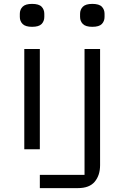

<svg xmlns="http://www.w3.org/2000/svg" viewBox="-20 -768 640 988"><path d="M105 -516H185V0H105ZM185 132H415V-516H495V82Q495 134 467.5 167Q440 200 381 200H185ZM145 -630Q111 -630 96.5 -644.5Q82 -659 82 -681V-697Q82 -719 96.5 -733.5Q111 -748 145 -748Q180 -748 194 -733.5Q208 -719 208 -697V-681Q208 -659 194 -644.5Q180 -630 145 -630ZM455 -630Q421 -630 406.5 -644.5Q392 -659 392 -681V-697Q392 -719 406.5 -733.5Q421 -748 455 -748Q490 -748 504 -733.5Q518 -719 518 -697V-681Q518 -659 504 -644.5Q490 -630 455 -630Z"/></svg>

Font: Lilex
Style: Regular
Weight: 400
Monospace: yes
Designer: Mike Abbink, Paul van der Laan, Pieter van Rosmalen, Mikhael Khrustik
Foundry: Mikhael Khrustik
Version: Version 2.510